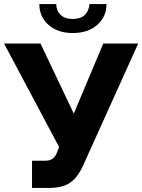

<svg xmlns="http://www.w3.org/2000/svg" viewBox="-27 -926 705 952"><path d="M334 -762.2Q259.3 -762.2 213.6 -802.5Q168 -842.8 168 -905.8H252Q252 -873.5 272.9 -852.8Q293.9 -832 334 -832Q408.7 -832 417 -905.8H501Q501 -842.8 455.1 -802.5Q409.2 -762.2 334 -762.2ZM131.8 5.9V-128.9H194.8Q220.2 -128.9 234.1 -139.2Q248 -149.4 256.8 -172.9L266.1 -196.8L-6.8 -710H173.8L338.9 -362.8L484.9 -710H658.2L380.9 -96.2Q352.5 -39.1 315.2 -16.6Q277.8 5.9 214.8 5.9Z"/></svg>

Font: Raleway-v4020 ExtraBold
Style: Regular
Weight: 800
Designer: Matt McInerney, Pablo Impallari, Rodrigo Fuenzalida
Foundry: Matt McInerney, Pablo Impallari, Rodrigo Fuenzalida
Version: Version 4.020;PS 004.020;hotconv 1.0.88;makeotf.lib2.5.64775